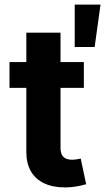

<svg xmlns="http://www.w3.org/2000/svg" viewBox="-20 -820 464 848"><path d="M350.4 -545.9V-431.8H21.9V-545.9ZM96.3 -675.8H247.3V-168Q247.3 -149.9 252.7 -138Q258.2 -126.1 269.6 -120.4Q281.1 -114.6 298.8 -114.6Q307.4 -114.6 318.2 -116.2Q329 -117.8 336.5 -119.7L360.5 -6.4Q335.6 0.9 312.5 4.3Q289.4 7.7 266.7 7.7Q212.5 7.7 174.4 -10.7Q136.2 -29.1 116.3 -63.9Q96.3 -98.7 96.3 -147.9ZM310 -612.3V-799.8H424L398 -612.3Z"/></svg>

Font: Inter V
Style: 
Weight: 400
Designer: Rasmus Andersson
Foundry: rsms
Version: Version 4.000;git-a3f224843